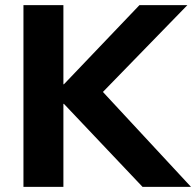

<svg xmlns="http://www.w3.org/2000/svg" viewBox="-20 -725 761 745"><path d="M71 0V-705H226V-398H228L521 -705H707L347 -335L348 -402L721 0H533L228 -322H226V0Z"/></svg>

Font: Nunito Sans 12pt ExtraLight ExtraBold
Style: Regular
Weight: 800
Version: Version 3.101;gftools[0.9.27]